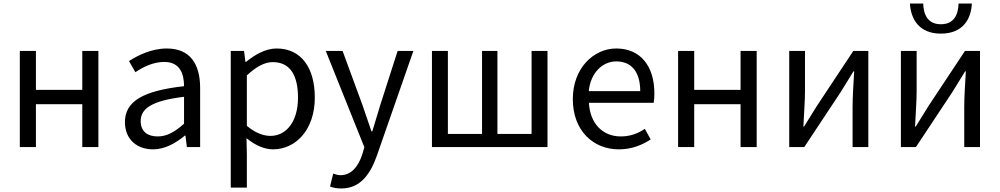

<svg xmlns="http://www.w3.org/2000/svg" viewBox="-20 -831 5650 1085"><path d="M92 0H183V-242H445V0H536V-543H445V-323H183V-543H92Z M845 13C912 13 973 -22 1025 -65H1028L1036 0H1111V-334C1111 -468 1055 -557 923 -557C836 -557 759 -518 709 -486L745 -423C788 -452 845 -481 908 -481C997 -481 1020 -414 1020 -344C789 -318 686 -259 686 -141C686 -43 754 13 845 13ZM871 -60C817 -60 775 -85 775 -147C775 -217 837 -262 1020 -284V-132C967 -85 924 -60 871 -60Z M1284 229H1375V45L1373 -50C1422 -10 1474 13 1523 13C1648 13 1759 -94 1759 -280C1759 -447 1683 -557 1543 -557C1480 -557 1419 -521 1370 -481H1367L1359 -543H1284ZM1508 -63C1472 -63 1424 -78 1375 -120V-405C1428 -454 1475 -480 1521 -480C1624 -480 1664 -399 1664 -279C1664 -144 1598 -63 1508 -63Z M1909 234C2017 234 2074 152 2111 45L2316 -543H2227L2130 -241C2115 -193 2099 -138 2084 -89H2079C2062 -138 2043 -194 2027 -241L1916 -543H1821L2039 1L2027 42C2005 109 1966 159 1904 159C1890 159 1874 154 1863 150L1845 223C1862 230 1883 234 1909 234Z M2421 0H3074V-543H2984V-74H2791V-543H2704V-74H2511V-543H2421Z M3477 13C3551 13 3609 -12 3657 -43L3624 -103C3584 -76 3541 -60 3488 -60C3385 -60 3314 -134 3308 -250H3674C3676 -263 3678 -282 3678 -302C3678 -457 3600 -557 3462 -557C3336 -557 3217 -447 3217 -271C3217 -92 3333 13 3477 13ZM3307 -316C3318 -422 3386 -484 3463 -484C3548 -484 3598 -425 3598 -316Z M3812 0H3903V-242H4165V0H4256V-543H4165V-323H3903V-543H3812Z M4440 0H4525L4731 -311C4751 -344 4782 -394 4803 -428H4807C4803 -357 4798 -284 4798 -227V0H4887V-543H4802L4596 -232C4576 -199 4545 -149 4524 -116H4520C4523 -186 4529 -259 4529 -316V-543H4440Z M5071 0H5156L5362 -311C5382 -344 5413 -394 5434 -428H5438C5434 -357 5429 -284 5429 -227V0H5518V-543H5433L5227 -232C5207 -199 5176 -149 5155 -116H5151C5154 -186 5160 -259 5160 -316V-543H5071ZM5297 -641C5423 -641 5468 -725 5472 -811H5397C5395 -748 5371 -694 5297 -694C5223 -694 5199 -748 5197 -811H5122C5127 -725 5172 -641 5297 -641Z"/></svg>

Font: Microsoft YaHei
Style: Regular
Weight: 400
Designer: Ryoko NISHIZUKA 西塚涼子 (kana, bopomofo & ideographs); Paul D. Hunt (Latin, Greek & Cyrillic); Sandoll Communications 산돌커뮤니
Foundry: Adobe
Version: Version 2.001;hotconv 1.0.111;makeotfexe 2.5.65597